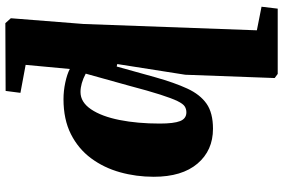

<svg xmlns="http://www.w3.org/2000/svg" viewBox="-186 -620 1033 700"><g transform="rotate(90 330.0 -270.5)"><path d="M65 226 47 206 68 -60 91 -691 5 -708 12 -767H250L265 -756L253 -430L214 -182L223 -180L262 -320Q282 -391 303.5 -437.5Q325 -484 358.5 -507.5Q392 -531 450 -531Q529 -531 577 -474.5Q625 -418 625 -315Q625 -251 608.5 -192Q592 -133 557.5 -86.5Q523 -40 469.5 -13Q416 14 342 14Q312 14 281.5 7.5Q251 1 232 -9L217 152L319 171L312 225ZM390 -434Q378 -434 368.5 -428Q359 -422 349 -401.5Q339 -381 325.5 -339Q312 -297 293 -225L249 -67Q285 -48 316 -48Q353 -48 379 -86.5Q405 -125 418 -190.5Q431 -256 431 -337Q431 -388 422 -411Q413 -434 390 -434Z"/></g></svg>

Font: Literata 36pt ExtraBold
Style: Italic
Weight: 800
Italic angle: -2°
Designer: Latin by Veronika Burian and Jose Scaglione. Greek by Irene Vlachou. Cyrillic by Vera Evstafieva
Foundry: TypeTogether
Version: Version 3.002